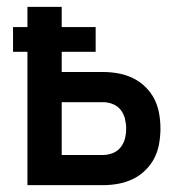

<svg xmlns="http://www.w3.org/2000/svg" viewBox="-20 -540 540 560"><path d="M60 0V-389H18V-461H60V-520H160V-461H259V-389H160V-330H281Q303 -330 325 -326Q347 -322 367 -312.5Q387 -303 403.5 -287Q420 -271 430 -251.5Q440 -232 444 -209.5Q448 -187 448 -165Q448 -143 444 -120.5Q440 -98 430 -78.5Q420 -59 403.5 -43Q387 -27 367 -17.5Q347 -8 325 -4Q303 0 281 0ZM281 -88Q295 -88 309 -93.5Q323 -99 332 -110.5Q341 -122 344.5 -136Q348 -150 348 -165Q348 -179 344.5 -193.5Q341 -208 332 -219.5Q323 -231 309 -236.5Q295 -242 281 -242H160V-88Z"/></svg>

Font: Iosevka Semibold
Style: Regular
Weight: 600
Monospace: yes
Designer: Belleve Invis
Foundry: Belleve Invis
Version: Version 33.2.3; ttfautohint (v1.8.4)